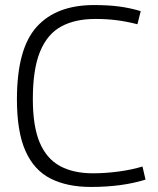

<svg xmlns="http://www.w3.org/2000/svg" viewBox="-20 -730 626 760"><path d="M47 -337Q47 -537 125 -623.5Q203 -710 352 -710Q407 -710 450 -704.5Q493 -699 537 -686L524 -634Q481 -645 442 -650Q403 -655 357 -655Q277 -655 222 -625Q167 -595 138.5 -525.5Q110 -456 110 -338Q110 -229 137.5 -165Q165 -101 218 -72.5Q271 -44 348 -44Q397 -44 449.5 -51Q502 -58 544 -71L556 -19Q463 10 340 10Q246 10 180.5 -23Q115 -56 81 -132Q47 -208 47 -337Z"/></svg>

Font: Georama Light
Style: Regular
Weight: 300
Designer: Jean-Baptiste Levee
Foundry: Production Type
Version: Version 1.000